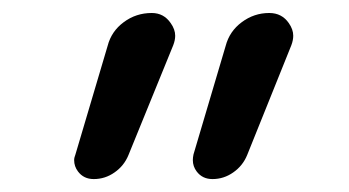

<svg xmlns="http://www.w3.org/2000/svg" viewBox="-20 -567 540 297"><path d="M178.7 -327.1Q171.9 -310.5 157.2 -300.3Q142.6 -290 125 -290Q109.4 -290 100.6 -301.8Q94.7 -309.6 94.7 -319.3Q94.7 -323.2 96.7 -328.1L146.5 -496.1Q152.3 -518.6 171.4 -532.7Q190.4 -546.9 214.8 -546.9Q233.4 -546.9 244.1 -531.2Q251 -521.5 251 -511.7Q251 -504.9 248 -497.1ZM362.3 -327.1Q355.5 -310.5 340.8 -300.3Q326.2 -290 308.6 -290Q293 -290 284.2 -301.8Q278.3 -309.6 278.3 -319.3Q278.3 -323.2 279.3 -328.1L329.1 -496.1Q335 -518.6 354 -532.7Q373 -546.9 396.5 -546.9Q416 -546.9 426.8 -531.2Q433.6 -521.5 433.6 -511.7Q433.6 -504.9 430.7 -497.1Z"/></svg>

Font: Rounded Mgen+ 2m regular
Style: Regular
Weight: 400
Designer: [Source Han Sans]
Ryoko NISHIZUKA  (kana & ideographs); Paul D. Hunt (Latin, Greek & Cyrillic); Wenlong ZHANG  (bopomofo
Version: Version 1.059.20150602